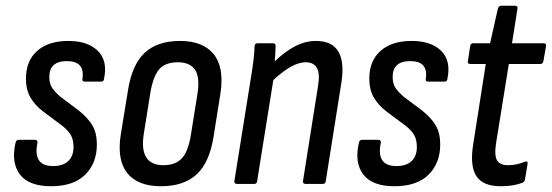

<svg xmlns="http://www.w3.org/2000/svg" viewBox="-20 -638 1914 666"><path d="M157 8Q80 8 49 -33Q18 -74 34 -143Q36 -153 45 -153H101Q111 -153 110 -143Q93 -62 164 -62Q199 -62 217 -79.5Q235 -97 235 -128Q235 -152 226.5 -168Q218 -184 197 -201L130 -251Q101 -273 85.5 -300Q70 -327 70 -365Q70 -427 109 -461.5Q148 -496 217 -496Q284 -496 319 -462Q354 -428 341 -365Q340 -355 332 -355H274Q264 -355 266 -365Q275 -426 212 -426Q151 -426 151 -371Q151 -350 159.5 -335.5Q168 -321 190 -302L254 -254Q286 -228 301 -202Q316 -176 316 -137Q316 -72 275.5 -32Q235 8 157 8Z M538 8Q458 8 421.5 -37.5Q385 -83 399 -172L424 -325Q438 -414 482 -455Q526 -496 605 -496Q683 -496 720.5 -451Q758 -406 745 -316L721 -165Q707 -75 662.5 -33.5Q618 8 538 8ZM547 -65Q589 -65 611 -89Q633 -113 642 -169L665 -313Q674 -370 656.5 -396Q639 -422 597 -422Q554 -422 533 -398.5Q512 -375 502 -319L479 -175Q461 -65 547 -65Z M802 0Q792 0 793 -10L850 -366Q856 -402 859.5 -431Q863 -460 863 -478Q864 -488 874 -488H927Q936 -488 936 -479Q936 -468 935 -453.5Q934 -439 933 -425Q968 -459 1003.5 -477.5Q1039 -496 1076 -496Q1187 -496 1164 -350L1110 -10Q1109 0 1100 0H1040Q1030 0 1031 -10L1084 -345Q1096 -422 1040 -422Q994 -422 928 -360L872 -10Q871 0 862 0Z M1348 8Q1271 8 1240 -33Q1209 -74 1225 -143Q1227 -153 1236 -153H1292Q1302 -153 1301 -143Q1284 -62 1355 -62Q1390 -62 1408 -79.5Q1426 -97 1426 -128Q1426 -152 1417.5 -168Q1409 -184 1388 -201L1321 -251Q1292 -273 1276.5 -300Q1261 -327 1261 -365Q1261 -427 1300 -461.5Q1339 -496 1408 -496Q1475 -496 1510 -462Q1545 -428 1532 -365Q1531 -355 1523 -355H1465Q1455 -355 1457 -365Q1466 -426 1403 -426Q1342 -426 1342 -371Q1342 -350 1350.5 -335.5Q1359 -321 1381 -302L1445 -254Q1477 -228 1492 -202Q1507 -176 1507 -137Q1507 -72 1466.5 -32Q1426 8 1348 8Z M1717 8Q1654 8 1631.5 -28.5Q1609 -65 1622 -141L1665 -416H1612Q1601 -416 1603 -426L1611 -479Q1613 -488 1622 -488H1680L1707 -608Q1710 -618 1718 -618H1767Q1777 -618 1775 -608L1756 -488H1865Q1876 -488 1874 -478L1865 -426Q1863 -416 1854 -416H1745L1701 -143Q1694 -99 1704 -82Q1714 -65 1743 -65Q1759 -65 1774 -68.5Q1789 -72 1801 -77Q1812 -81 1810 -69L1801 -15Q1799 -7 1792 -4Q1761 8 1717 8Z"/></svg>

Font: Sofia Sans Condensed Medium
Style: Italic
Weight: 500
Italic angle: -9°
Designer: Botio Nikoltchev, Ani Petrova
Foundry: lettersoup
Version: Version 4.101; ttfautohint (v1.8.4.7-5d5b)